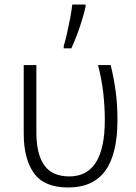

<svg xmlns="http://www.w3.org/2000/svg" viewBox="-20 -820 603 850"><path d="M282 10Q176 10 130.5 -53Q85 -116 85 -229V-532H141V-234Q141 -138 176 -88.5Q211 -39 287 -39Q444 -39 444 -288Q444 -349 437 -409.5Q430 -470 414 -532H470Q485 -470 492.5 -412.5Q500 -355 500 -289Q500 -138 446 -64Q392 10 282 10ZM262 -616Q269 -638 276.5 -671.5Q284 -705 290.5 -739Q297 -773 300 -800H359V-791Q353 -764 343 -731Q333 -698 320.5 -665Q308 -632 296 -606H262Z"/></svg>

Font: Noto Sans Mono SemiCondensed Light
Style: Regular
Weight: 300
Width: 4
Designer: Monotype Design Team
Foundry: Monotype Imaging Inc.
Version: Version 2.014; ttfautohint (v1.8.4.7-5d5b)